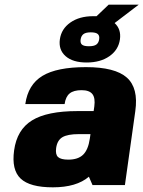

<svg xmlns="http://www.w3.org/2000/svg" viewBox="-20 -800 620 830"><path d="M41 -149.9Q53.2 -239.3 118.4 -279.5Q183.6 -319.8 314.9 -319.8H384.8L387.7 -339.8Q392.6 -376.5 379.4 -393.3Q366.2 -410.2 332.5 -410.2Q298.3 -410.2 281 -396Q263.7 -381.8 259.3 -350.1H89.4Q101.1 -434.1 163.3 -471.9Q225.6 -509.8 351.6 -509.8Q477.5 -509.8 528.3 -464.6Q579.1 -419.4 564.9 -319.8L520 0H379.9L364.3 -36.1Q310.5 9.8 208.5 9.8Q108.9 9.8 69.1 -28.1Q29.3 -65.9 41 -149.9ZM371.1 -220.2H320.8Q272.5 -220.2 250 -207Q227.5 -193.8 222.7 -160.2Q218.8 -132.3 231 -121.1Q243.2 -109.9 275.4 -109.9Q317.4 -109.9 339.4 -131.3Q361.3 -152.8 368.2 -200.2ZM476.6 -701.2 475.6 -700.2Q504.4 -673.8 498.5 -629.9Q492.2 -584.5 453.1 -557.1Q414.1 -529.8 354.5 -529.8Q294.9 -529.8 263.7 -557.1Q232.4 -584.5 238.8 -629.9Q245.1 -675.3 284.2 -702.6Q323.2 -730 382.8 -730H397.5L449.7 -779.8H579.6ZM372.6 -660.2Q351.1 -660.2 341.1 -652.8Q331.1 -645.5 328.6 -629.9Q326.2 -614.3 334.2 -607.2Q342.3 -600.1 364.3 -600.1Q386.2 -600.1 396.2 -607.2Q406.2 -614.3 408.7 -629.9Q411.1 -645.5 402.8 -652.8Q394.5 -660.2 372.6 -660.2Z"/></svg>

Font: Fivo Sans Heavy
Style: Regular
Weight: 900
Designer: Alexander Slobzheninov
Foundry: Alexander Slobzheninov
Version: 1.0